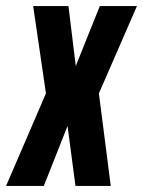

<svg xmlns="http://www.w3.org/2000/svg" viewBox="-46 -611 470 631"><path d="M-26 0 105 -304 63 -591H179L203 -394L282 -591H404L279 -304L318 0H202L176 -197L98 0Z"/></svg>

Font: Alumni Sans
Style: Bold Italic
Weight: 700
Italic angle: -8°
Designer: Robert E. Leuschke
Foundry: Robert E. Leuschke
Version: Version 1.016